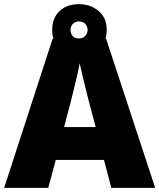

<svg xmlns="http://www.w3.org/2000/svg" viewBox="-20 -903 766 923"><path d="M515 0 480 -134H248L212 0H0L233 -717H490L726 0ZM409 -409Q404 -428 395 -463.5Q386 -499 377 -537Q368 -575 363 -599Q359 -575 350.5 -539Q342 -503 333.5 -468Q325 -433 319 -409L288 -292H440ZM360 -636Q302 -636 266.5 -669Q231 -702 231 -759Q231 -817 266.5 -850Q302 -883 360 -883Q415 -883 454 -850Q493 -817 493 -760Q493 -702 454.5 -669Q416 -636 360 -636ZM360 -718Q377 -718 389 -729.5Q401 -741 401 -759Q401 -778 389 -789Q377 -800 360 -800Q343 -800 331 -789Q319 -778 319 -759Q319 -741 329.5 -729.5Q340 -718 360 -718Z"/></svg>

Font: Noto Sans Cham Black
Style: Regular
Weight: 900
Version: Version 2.002